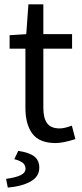

<svg xmlns="http://www.w3.org/2000/svg" viewBox="-20 -642 377 878"><path d="M23.9 -419.4V-481L100.1 -485.8L109.9 -622.1H178.2V-485.8H309.6V-419.4H178.2V-148.4Q178.2 -101.6 195.6 -78.1Q212.9 -54.7 253.4 -54.7Q273.9 -54.7 308.6 -67.4L324.7 -5.9Q268.6 12.2 234.4 12.2Q160.6 12.2 128.4 -30.3Q96.2 -72.8 96.2 -149.4V-419.4ZM15.6 215.8 7.8 175.8Q50.3 170.4 73.5 159.4Q96.7 148.4 96.7 129.9Q96.7 111.8 83 101.8Q69.3 91.8 45.4 85.9L63.5 47.9Q114.3 55.7 137 73.5Q159.7 91.3 159.7 125Q159.7 166 118.9 188.5Q78.1 210.9 15.6 215.8Z"/></svg>

Font: Varta
Style: Regular
Weight: 400
Designer: Joana Correia, Viktoriya Grabowska, Eben Sorkin
Foundry: Sorkin Type
Version: Version 1.002; ttfautohint (v1.3) -l 8 -r 24 -G 200 -x 12 -H